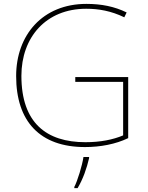

<svg xmlns="http://www.w3.org/2000/svg" viewBox="-20 -746 760 987"><path d="M367 -350V-325H613V-50C561 -28 496 -15 419 -15C219 -15 90 -114 90 -356C90 -554 216 -701 423 -701C487 -701 551 -690 619 -657L631 -682C568 -713 500 -726 424 -726C199 -726 63 -566 63 -355C63 -121 186 10 417 10C496 10 575 -5 639 -36V-350ZM438 67V61H409C403 104 378 185 362 215V221H379C407 174 426 119 438 67Z"/></svg>

Font: Noto Sans Lao Thin
Style: Regular
Weight: 100
Designer: Monotype Design Team
Foundry: Monotype Imaging Inc.
Version: Version 2.003